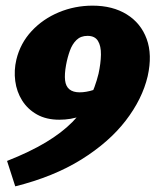

<svg xmlns="http://www.w3.org/2000/svg" viewBox="-20 -463 576 680"><path d="M190 -39Q144 -39 111 -57.5Q78 -76 58.5 -107Q39 -138 34 -176Q29 -214 38 -252Q52 -310 92 -353Q132 -396 188.5 -419.5Q245 -443 308 -443Q379 -443 429 -412Q479 -381 499.5 -325Q520 -269 503 -193Q484 -112 425 -35.5Q366 41 268 102Q170 163 34 197L5 107Q86 75 142.5 41Q199 7 236.5 -31Q274 -69 295.5 -111Q317 -153 329 -202Q337 -239 337.5 -269.5Q338 -300 327 -318Q316 -336 290 -336Q266 -336 251 -321.5Q236 -307 227.5 -283.5Q219 -260 214 -233Q208 -200 210.5 -178.5Q213 -157 226 -146.5Q239 -136 262 -136Q285 -136 311.5 -144.5Q338 -153 363 -171L385 -129Q359 -107 330 -86Q301 -65 266.5 -52Q232 -39 190 -39Z"/></svg>

Font: Ysabeau Black
Style: Italic
Weight: 900
Italic angle: -12°
Version: Version 2.000;gftools[0.9.27.dev2+g8671c4b]